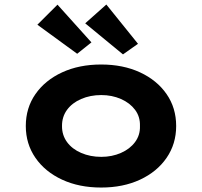

<svg xmlns="http://www.w3.org/2000/svg" viewBox="-20 -831 906 861"><path d="M433.6 10Q334.9 10 258.6 -25.3Q182.3 -60.6 139 -123.1Q95.7 -185.7 95.7 -265.9Q95.7 -347 139 -409.1Q182.3 -471.2 258.6 -506.5Q334.9 -541.7 433.6 -541.7Q532 -541.7 608 -506.5Q684 -471.2 727 -409.1Q770 -347 770 -265.9Q770 -185.7 727 -123.1Q684 -60.6 608 -25.3Q532 10 433.6 10ZM434.2 -127.6Q482.2 -127.6 522.3 -145.2Q562.4 -162.7 585.7 -194Q609 -225.4 607.6 -265.9Q609 -307.4 585.7 -338.5Q562.4 -369.6 522.3 -387.1Q482.2 -404.7 434.2 -404.7Q384.7 -404.7 344 -387.1Q303.4 -369.6 280.5 -338.3Q257.7 -307 258.1 -265.9Q257.7 -225.4 280.5 -194Q303.4 -162.7 344 -145.2Q384.7 -127.6 434.2 -127.6ZM531.5 -587.1 362.1 -726.4 456.9 -810.7 598.8 -634.6ZM326.1 -589.9 147.6 -720.1 237.8 -810.1 390 -640.9Z"/></svg>

Font: Lexend Mega
Style: Regular
Weight: 400
Designer: Bonnie Shaver-Troup, Thomas Jockin
Foundry: Lexend
Version: Version 1.007